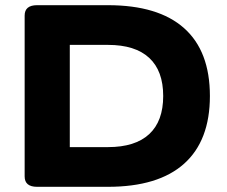

<svg xmlns="http://www.w3.org/2000/svg" viewBox="-20 -720 874 740"><path d="M123 0Q75 0 75 -40V-660Q75 -700 123 -700H396Q590 -700 689.5 -611.5Q789 -523 789 -350Q789 -178 689.5 -89Q590 0 396 0ZM249 -153H396Q501 -153 555 -203Q609 -253 609 -350Q609 -447 555 -497Q501 -547 396 -547H249Z"/></svg>

Font: Asap Expanded ExtraBold
Style: Regular
Weight: 800
Width: 7
Designer: Pablo Cosgaya
Foundry: Omnibus-Type
Version: Version 3.001; ttfautohint (v1.8.4.7-5d5b)